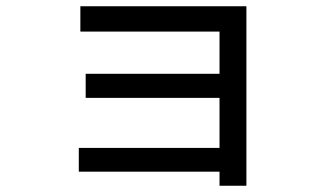

<svg xmlns="http://www.w3.org/2000/svg" viewBox="-20 -516 1040 614"><path d="M768 78H682V33H232V-43H682V-203H254V-280H682V-415H237V-496H768Z"/></svg>

Font: cwTeXHei
Style: Medium
Weight: 500
Version: Version 1.17